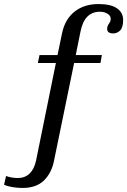

<svg xmlns="http://www.w3.org/2000/svg" viewBox="-78 -742 628 948"><path d="M530 -643Q530 -607 515.5 -592Q501 -577 481 -577Q451 -577 451 -600Q451 -606 452 -609Q454 -617 461 -627Q468 -637 468 -642Q472 -661 455.5 -672.5Q439 -684 415 -684Q338 -684 319 -584L296 -470H425L418 -431H288L188 55Q176 113 138.5 149.5Q101 186 33 186Q9 186 -16 182Q-41 178 -58 170L-48 127Q-21 137 10 137Q45 137 68 115Q91 93 100 51L198 -431H109L117 -470H206L228 -576Q242 -646 289.5 -684Q337 -722 408 -722Q469 -722 499.5 -701Q530 -680 530 -643Z"/></svg>

Font: Taviraj
Style: Italic
Weight: 400
Italic angle: -12°
Designer: Katatrad Team
Foundry: CadsonDemak
Version: Version 1.001